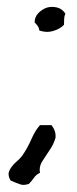

<svg xmlns="http://www.w3.org/2000/svg" viewBox="-20 -431 224 555"><path d="M168.9 -391.6Q166 -384.8 165.5 -377Q165 -369.1 165 -359.4Q154.3 -347.7 134.8 -341.8Q126 -338.9 117.2 -338.9Q105.5 -338.9 93.8 -342.8Q92.8 -350.6 88.9 -356Q85 -361.3 80.1 -366.2Q80.1 -381.8 90.8 -393.1Q101.6 -404.3 116.2 -409.2Q123 -411.1 130.9 -411.1Q137.7 -411.1 145.5 -409.2Q160.2 -405.3 168.9 -391.6ZM128.9 -69.3Q140.6 -53.7 140.6 -40V-33.2Q135.7 -15.6 125 0.5Q114.3 16.6 103.5 33.2Q94.7 45.9 94.7 60.5Q94.7 64.5 95.7 68.4Q85 73.2 78.1 83Q71.3 92.8 63.5 100.6Q54.7 103.5 47.9 103.5Q41 103.5 35.2 100.6Q23.4 96.7 10.7 90.8Q4.9 81.1 4.9 73.2V69.3Q6.8 60.5 13.2 51.8Q19.5 43 28.8 35.2Q38.1 27.3 43.9 19.5Q59.6 -2.9 70.8 -28.8Q82 -54.7 95.7 -69.3Z"/></svg>

Font: Crafty Girls
Style: Regular
Weight: 400
Designer: Crystal Kluge
Foundry: Font Diner, Inc DBA Tart Workshop
Version: Version 1.000